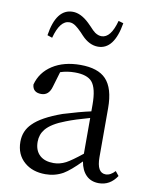

<svg xmlns="http://www.w3.org/2000/svg" viewBox="-87 -836 726 915"><g transform="rotate(10 276.0 -378.5)"><path d="M196 14Q133 14 94 -20Q52 -56 52 -118Q52 -171 89 -207Q129 -248 227 -283Q305 -307 360 -319V-351Q360 -431 334 -461Q310 -488 251 -488Q213 -488 181 -477L159 -403Q147 -359 110 -359Q69 -359 66 -397Q82 -458 136.5 -493Q191 -528 271 -528Q356 -528 395 -487Q436 -444 436 -348V-111Q436 -35 479 -35Q502 -35 524 -59L541 -38Q508 12 454 12Q416 12 392.5 -11.5Q369 -35 362 -77Q313 -27 281 -8Q242 14 196 14ZM225 -45Q255 -45 284 -60Q310 -74 360 -114V-287Q291 -268 248 -251Q181 -226 154 -193Q133 -167 133 -132Q133 -89 159 -66Q183 -45 225 -45ZM337 -628Q295 -628 258 -667Q253 -672 244 -682Q226 -700 216 -707Q200 -719 184 -719Q138 -719 115 -632L91 -640Q111 -771 191 -771Q230 -771 271 -732Q276 -727 286 -717Q303 -698 313 -691Q329 -680 345 -680Q390 -680 413 -766L437 -759Q415 -628 337 -628Z"/></g></svg>

Font: Cactus Classical Serif
Style: Regular
Weight: 400
Designer: Henry Chan (via Glyphwiki)、田海東、宇文滿月
Foundry: Moonlit Owen
Version: Version 1.000